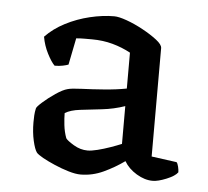

<svg xmlns="http://www.w3.org/2000/svg" viewBox="-39 -806 544 501"><g transform="rotate(5 233.0 -555.5)"><path d="M189 -346Q176 -346 157.5 -351.5Q139 -357 120.5 -365Q102 -373 88.5 -380.5Q75 -388 71 -393Q65 -401 60 -423Q55 -445 55 -471Q55 -480 55.5 -489Q56 -498 58 -507Q58 -511 72.5 -524Q87 -537 105.5 -549.5Q124 -562 136 -565Q146 -568 172.5 -569Q199 -570 231.5 -572.5Q264 -575 290 -580V-674Q268 -686 242.5 -693Q217 -700 188 -700Q179 -700 168.5 -700Q158 -700 147 -699L133 -629Q128 -627 118.5 -625Q109 -623 97 -623Q88 -632 77.5 -652.5Q67 -673 63 -696Q84 -718 114 -733.5Q144 -749 177.5 -757Q211 -765 241 -765Q253 -765 274 -757.5Q295 -750 317 -738Q339 -726 354.5 -714Q370 -702 370 -693V-409L436 -400Q439 -397 441 -388.5Q443 -380 443 -374Q436 -364 414 -355Q392 -346 378 -346Q357 -346 335.5 -359Q314 -372 303 -391Q278 -373 249 -359.5Q220 -346 189 -346ZM202 -410Q212 -410 228 -414Q244 -418 261 -424Q278 -430 290 -435V-534Q261 -524 230 -520.5Q199 -517 173.5 -514Q148 -511 134 -502Q134 -489 136 -471Q138 -453 144 -437Q148 -431 165.5 -420.5Q183 -410 202 -410Z"/></g></svg>

Font: Texturina Medium
Style: Regular
Weight: 500
Designer: Guillermo Torres Carreño
Foundry: Omnibus-Type
Version: Version 1.003